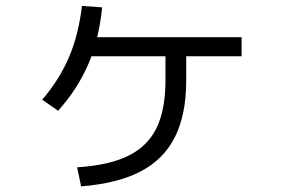

<svg xmlns="http://www.w3.org/2000/svg" viewBox="-20 -623 978 660"><path d="M548.8 -346.7V-463.9H620.1V-346.7Q620.1 -229.5 581.5 -152.3Q543 -75.2 463.4 -33.7Q383.8 7.8 258.8 17.6L245.1 -47.9Q354.5 -54.7 420.9 -87.4Q487.3 -120.1 518.1 -183.1Q548.8 -246.1 548.8 -346.7ZM261.7 -602.5 331.1 -597.7Q320.3 -488.3 283.7 -402.8Q247.1 -317.4 179.7 -242.2L125 -280.3Q184.6 -349.6 217.3 -426.8Q250 -503.9 261.7 -602.5ZM259.8 -495.1H810.5V-429.7H259.8Z"/></svg>

Font: Pretendard JP Variable
Style: Regular
Weight: 400
Designer: Base glyphs from Inter by Rasmus Andersson; Hangul glyphs from Noto Sans CJK(Source Han Sans) by Jang Soo-young and Kang
Foundry: Kil Hyung-jin
Version: Version 1.307;Glyphs 3.2 (3192)